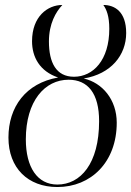

<svg xmlns="http://www.w3.org/2000/svg" viewBox="-20 -746 528 773"><path d="M211 7C346 7 450 -93 450 -252C450 -345 392 -413 317 -430C427 -448 488 -524 488 -613C488 -699 442 -726 396 -726C409 -708 420 -681 420 -630C420 -504 355 -437 278 -437C206 -437 177 -494 177 -579C177 -651 205 -698 231 -726C172 -726 109 -680 109 -580C109 -516 140 -459 214 -434C84 -411 14 -316 14 -192C14 -70 92 7 211 7ZM211 -3C130 -3 84 -73 84 -185C84 -340 161 -425 256 -425C334 -425 379 -370 379 -258C379 -87 304 -3 211 -3Z"/></svg>

Font: Noto Serif Display Light
Style: Italic
Weight: 300
Italic angle: -12°
Designer: Monotype Design Team
Foundry: Monotype Imaging Inc.
Version: Version 2.009